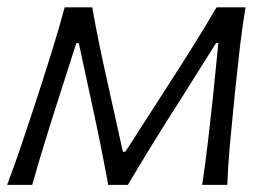

<svg xmlns="http://www.w3.org/2000/svg" viewBox="-26 -516 754 536"><path d="M-6 0Q14.5 -54.5 32.2 -106.8Q50 -159 67 -211L89 -278.5Q106.5 -332.5 123.2 -387Q140 -441.5 154.5 -495.5H231.5Q240.5 -444.5 251 -393.2Q261.5 -342 273 -291L317 -92.5H324L451.5 -290.5Q485 -342.5 517 -393.8Q549 -445 578.5 -495.5H659.5Q650.5 -443 644 -386.5Q637.5 -330 632 -277.5L625 -208Q620 -157 615.2 -104.8Q610.5 -52.5 608.5 0H538.5Q547.5 -59.5 554.5 -120.5Q561.5 -181.5 568 -240.5L583.5 -395.5H577L473.5 -231Q436.5 -173.5 401 -115.8Q365.5 -58 331 0H276Q265.5 -58 253.8 -116Q242 -174 229.5 -231L194 -395.5H187L138 -242.5Q118.5 -182 99.8 -121.2Q81 -60.5 64 0Z"/></svg>

Font: Commissioner Flair Light
Style: Italic
Weight: 300
Italic angle: -12°
Designer: Kostas Bartsokas
Foundry: Kostas Bartsokas
Version: Version 1.000; ttfautohint (v1.8.3)